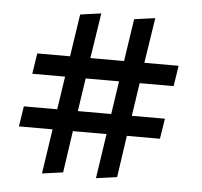

<svg xmlns="http://www.w3.org/2000/svg" viewBox="-45 -674 693 659"><g transform="rotate(5 301.5 -344.5)"><path d="M464 -627 440 -471H558L547 -400H430L413 -286H527L516 -216H402L381 -72L309 -62L332 -216H216L195 -72L123 -62L146 -216H30L41 -286H156L173 -400H60L71 -471H184L206 -617L278 -627L254 -471H370L392 -617ZM244 -400 227 -286H342L359 -400Z"/></g></svg>

Font: Magra
Style: Regular
Weight: 400
Designer: Viviana Monsalve
Foundry: Viviana Monsalve
Version: Version 1.001